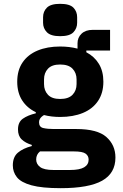

<svg xmlns="http://www.w3.org/2000/svg" viewBox="-20 -771 640 1003"><path d="M583 52Q583 134 513.5 173Q444 212 297 212Q199 212 144.5 197Q90 182 68.5 155Q47 128 47 93Q47 49 73.5 26.5Q100 4 146 -8V-14Q113 -24 93.5 -42.5Q74 -61 74 -95Q74 -133 99.5 -151Q125 -169 167 -179V-185Q121 -207 95.5 -247Q70 -287 70 -344Q70 -404 98 -445Q126 -486 176.5 -507Q227 -528 294 -528Q343 -528 385 -517V-545Q385 -575 406 -595Q427 -615 464 -615H555V-507H431V-498Q473 -476 496.5 -437.5Q520 -399 520 -344Q520 -285 492 -243.5Q464 -202 413 -181Q362 -160 294 -160Q272 -160 250.5 -162.5Q229 -165 210 -170Q203 -166 197 -160.5Q191 -155 187.5 -148Q184 -141 184 -132Q184 -107 206.5 -102Q229 -97 260 -97H378Q489 -97 536 -55Q583 -13 583 52ZM443 63Q443 43 427 31.5Q411 20 366 20H189Q179 28 174 38.5Q169 49 169 62Q169 86 189.5 101.5Q210 117 259 117H346Q396 117 419.5 103Q443 89 443 63ZM294 -254Q338 -254 359 -276Q380 -298 380 -332V-356Q380 -390 359 -412Q338 -434 294 -434Q251 -434 230.5 -412Q210 -390 210 -356V-332Q210 -298 230.5 -276Q251 -254 294 -254ZM294 -582Q245 -582 225 -602.5Q205 -623 205 -652V-681Q205 -711 225 -731Q245 -751 294 -751Q344 -751 363.5 -731Q383 -711 383 -681V-652Q383 -623 363.5 -602.5Q344 -582 294 -582Z"/></svg>

Font: Lilex
Style: Regular
Weight: 400
Monospace: yes
Designer: Mike Abbink, Paul van der Laan, Pieter van Rosmalen, Mikhael Khrustik
Foundry: Mikhael Khrustik
Version: Version 2.510